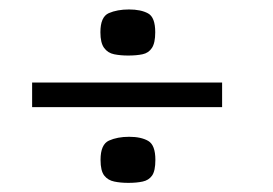

<svg xmlns="http://www.w3.org/2000/svg" viewBox="-20 -393 582 410"><path d="M48.6 -216.8H454.3V-164.2H48.6ZM194.7 -51.6Q194.7 -84.6 212.7 -92.8Q230.8 -100.9 255.7 -100.9Q281.3 -100.9 296.5 -92.1Q311.8 -83.2 311.8 -51.6Q311.8 -28.1 304.7 -18Q297.6 -8 284.6 -5.3Q271.7 -2.5 253.9 -2.5Q237.5 -2.5 224.1 -5.3Q210.6 -8 202.7 -18Q194.7 -28.1 194.7 -51.6ZM194.4 -324.1Q194.4 -357.1 212.4 -365Q230.5 -372.8 255.4 -372.8Q280.9 -372.8 296.2 -364.4Q311.5 -356.1 311.5 -324.1Q311.5 -301.3 304.4 -290.6Q297.3 -279.8 284.3 -277.1Q271.4 -274.4 253.6 -274.4Q237.2 -274.4 223.8 -277.1Q210.3 -279.8 202.4 -290.6Q194.4 -301.3 194.4 -324.1Z"/></svg>

Font: Genos Thin
Style: Regular
Weight: 100
Designer: Robert E. Leuschke
Foundry: Robert E. Leuschke
Version: Version 1.010